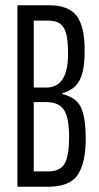

<svg xmlns="http://www.w3.org/2000/svg" viewBox="-20 -708 375 728"><path d="M46 -688H166Q240 -688 270.5 -648Q301 -608 301 -517Q301 -439 281.5 -403Q262 -367 217 -355V-351Q269 -339 287 -300.5Q305 -262 305 -181Q305 -91 275 -45.5Q245 0 162 0H46ZM238 -503Q238 -552 231.5 -578.5Q225 -605 208.5 -617.5Q192 -630 161 -630H108V-376H155Q238 -376 238 -503ZM242 -190Q242 -263 222 -292Q202 -321 156 -321H108V-58H162Q208 -58 225 -87.5Q242 -117 242 -190Z"/></svg>

Font: Saira Ultra Condensed
Style: Regular
Weight: 400
Width: 1
Designer: Hector Gatti with collaboration of the Omnibus-Type team
Foundry: Omnibus-Type
Version: Version 1.001; ttfautohint (v1.8)